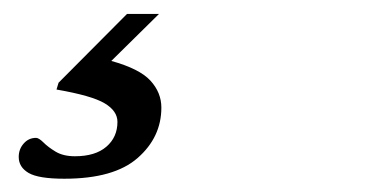

<svg xmlns="http://www.w3.org/2000/svg" viewBox="-20 -30 540 282"><path d="M74.5 232.5Q36.5 232.5 22 224Q7.5 215.5 7.5 200.5Q7.5 189 14.8 180.8Q22 172.5 33 172.5Q37 172.5 43.8 179.2Q50.5 186 61.8 192.8Q73 199.5 90 199.5Q120 199.5 136.2 185.5Q152.5 171.5 152.5 149Q152.5 133 133.8 121.8Q115 110.5 63 101.5L66 91.5L166.5 -9.5H213.5L143.5 59.5Q185 71 201 88.5Q217 106 217 128Q217 171.5 182.2 202Q147.5 232.5 74.5 232.5Z"/></svg>

Font: Newsreader Caption
Style: Italic
Weight: 400
Italic angle: -17°
Designer: Hugues Gentile
Foundry: Production Type
Version: Version 1.001